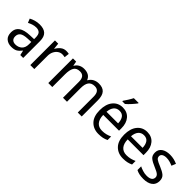

<svg xmlns="http://www.w3.org/2000/svg" viewBox="184 -1854 2953 2953"><g transform="rotate(45 1660.0 -378.0)"><path d="M272 -544.9C205.6 -544.9 143.1 -524.4 98.1 -499L125 -433.1C166 -454.6 214.8 -474.1 267.1 -474.1C299.8 -474.1 324.7 -465.3 342.8 -448.2C360.4 -430.7 369.1 -399.4 369.1 -355V-323.2L284.2 -319.8C120.1 -314.5 43 -255.9 43 -148.9C43 -94.2 58.1 -54.2 88.4 -28.8C118.7 -2.9 156.7 9.8 202.1 9.8C244.6 9.8 278.3 2.9 302.2 -11.2C326.2 -25.4 349.1 -46.9 371.1 -76.2H375L392.1 0H455.1V-365.2C455.1 -490.2 394.5 -544.9 272 -544.9ZM369.1 -213.9C369.1 -162.1 355 -123.5 327.1 -98.6C299.3 -73.7 264.6 -61 223.1 -61C169.9 -61 132.8 -87.9 132.8 -147.9C132.8 -182.1 144.5 -208.5 168.5 -227.1C192.4 -245.6 234.9 -256.3 295.9 -258.8L369.1 -262.2Z M848.6 -545.9C814 -545.9 783.7 -535.2 757.8 -514.2C731.9 -492.7 710.9 -467.3 694.8 -438H690.9L680.7 -536.1H609.9V0H696.8V-286.1C696.8 -321.8 703.6 -353.5 717.3 -380.4C744.6 -434.6 792 -465.8 842.8 -465.8C860.4 -465.8 880.9 -462.9 897 -459L906.7 -540C890.6 -543.9 867.7 -545.9 848.6 -545.9Z M1558.1 -545.9C1491.2 -545.9 1430.2 -517.1 1397 -456.1H1391.1C1367.2 -517.1 1314.5 -545.9 1236.8 -545.9C1176.8 -545.9 1119.6 -519 1088.9 -462.9H1084L1070.8 -536.1H1001V0H1087.9V-277.8C1087.9 -340.8 1097.7 -388.7 1116.7 -422.4C1135.7 -455.6 1169.9 -472.2 1219.7 -472.2C1289.6 -472.2 1320.8 -429.2 1320.8 -345.2V0H1407.7V-295.9C1407.7 -410.6 1444.8 -472.2 1541 -472.2C1609.9 -472.2 1642.1 -429.2 1642.1 -345.2V0H1728V-349.1C1728 -486.3 1672.9 -545.9 1558.1 -545.9Z M2078.6 -545.9C2011.2 -545.9 1957 -521 1916 -471.2C1875 -420.9 1854.5 -352.1 1854.5 -264.2C1854.5 -174.8 1877 -106.4 1922.4 -60.1C1967.3 -13.7 2025.9 9.8 2098.6 9.8C2134.3 9.8 2164.6 6.8 2189.5 1.5C2214.4 -3.9 2239.7 -12.7 2265.6 -24.9V-102.1C2238.8 -89.8 2213.4 -81.1 2188.5 -74.7C2163.6 -68.4 2134.8 -64.9 2102.5 -64.9C2004.4 -64.9 1947.3 -129.9 1944.8 -251H2288.6V-304.2C2288.6 -377.4 2270 -436 2232.4 -480C2194.8 -523.9 2143.6 -545.9 2078.6 -545.9ZM2078.6 -474.1C2119.1 -474.1 2149.4 -460 2168.9 -431.6C2188 -403.3 2198.2 -366.2 2198.7 -320.8H1946.8C1954.6 -417 2000 -474.1 2078.6 -474.1ZM2095.7 -766.1C2084.5 -743.2 2069.8 -717.8 2051.8 -689C2033.7 -660.2 2018.1 -636.7 2004.9 -618.2V-606H2062C2106 -640.6 2175.8 -721.7 2199.7 -755.9V-766.1Z M2610.8 -545.9C2543.5 -545.9 2489.3 -521 2448.2 -471.2C2407.2 -420.9 2386.7 -352.1 2386.7 -264.2C2386.7 -174.8 2409.2 -106.4 2454.6 -60.1C2499.5 -13.7 2558.1 9.8 2630.9 9.8C2666.5 9.8 2696.8 6.8 2721.7 1.5C2746.6 -3.9 2772 -12.7 2797.9 -24.9V-102.1C2771 -89.8 2745.6 -81.1 2720.7 -74.7C2695.8 -68.4 2667 -64.9 2634.8 -64.9C2536.6 -64.9 2479.5 -129.9 2477.1 -251H2820.8V-304.2C2820.8 -377.4 2802.2 -436 2764.6 -480C2727.1 -523.9 2675.8 -545.9 2610.8 -545.9ZM2610.8 -474.1C2651.4 -474.1 2681.6 -460 2701.2 -431.6C2720.2 -403.3 2730.5 -366.2 2731 -320.8H2479C2486.8 -417 2532.2 -474.1 2610.8 -474.1Z M3278.3 -147.9C3278.3 -190.4 3265.1 -223.1 3238.8 -245.1C3212.4 -267.1 3175.3 -287.6 3127 -307.1C3079.1 -326.2 3045.9 -342.3 3027.8 -355.5C3009.3 -368.7 3000 -386.2 3000 -409.2C3000 -448.7 3036.1 -474.1 3101.1 -474.1C3149.4 -474.1 3196.3 -459 3239.3 -439.9L3268.1 -509.8C3219.7 -531.2 3168 -545.9 3106 -545.9C3048.8 -545.9 3002.9 -533.7 2968.3 -509.3C2933.6 -484.4 2916 -449.2 2916 -403.8C2916 -359.9 2929.7 -327.1 2956.5 -306.2C2983.4 -284.7 3021.5 -264.2 3070.3 -244.1C3119.6 -224.1 3152.3 -206.5 3169.4 -191.9C3186 -177.2 3194.3 -160.2 3194.3 -140.1C3194.3 -91.8 3159.7 -61 3078.1 -61C3048.8 -61 3020 -65.4 2991.2 -74.7C2962.4 -83.5 2938 -93.3 2917 -104V-23.9C2956.1 -2.4 3005.4 9.8 3076.2 9.8C3138.7 9.8 3188 -3.4 3224.1 -30.3C3260.3 -56.6 3278.3 -95.7 3278.3 -147.9Z"/></g></svg>

Font: Avrile Sans
Style: Regular
Weight: 400
Designer: Monotype Design Team, Google (font), Stefan Peev (BGR Cyrillic), Cristiano Sobral (main changes)
Foundry: The Avrile Sans Project Authors
Version: Version 3.110